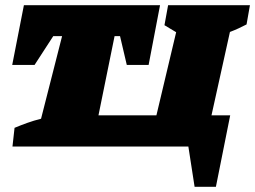

<svg xmlns="http://www.w3.org/2000/svg" viewBox="-20 -564 982 739"><path d="M729 155 705 0H28L36 -72Q60 -82 85 -91Q110 -100 138 -107L219 -425H185L113 -314H27L72 -544H596L552 -314H468L442 -425H421L359 -120H582L658 -440L613 -467L627 -544H942L929 -470Q916 -463 898.5 -455Q881 -447 865 -441L794 -120H866L811 155Z"/></svg>

Font: Piazzolla SC Black
Style: Italic
Weight: 900
Italic angle: -11.3°
Designer: Juan Pablo del Peral
Foundry: Huerta Tipografica
Version: Version 1.330